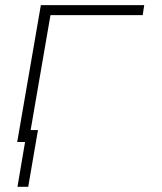

<svg xmlns="http://www.w3.org/2000/svg" viewBox="-20 -548 627 741"><path d="M530.8 -489.7 536.6 -528.3H137.7L46.4 0H90.3L174.8 -489.7ZM88.9 172.9 126.5 -45.9H84.5L47.4 172.9Z"/></svg>

Font: Roboto Mono ExtraLight
Style: Italic
Weight: 250
Italic angle: -10°
Monospace: yes
Designer: Google
Version: Version 3.000